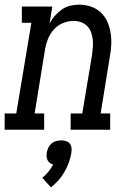

<svg xmlns="http://www.w3.org/2000/svg" viewBox="-46 -558 566 826"><path d="M-26 0V-70H24L89 -460H48V-530H179L167 -456Q176 -474 189.5 -489.5Q203 -505 220 -517Q237 -529 256.5 -533.5Q276 -538 295 -538Q321 -538 345.5 -529.5Q370 -521 388 -504Q406 -487 416 -464Q426 -441 430 -415.5Q434 -390 432.5 -363.5Q431 -337 426 -311L387 -70H428V0H258V-70H308L350 -322Q352 -339 353.5 -356Q355 -373 353 -389Q351 -405 345.5 -420Q340 -435 329 -446Q318 -457 303 -462.5Q288 -468 271 -468Q248 -468 225.5 -459Q203 -450 186.5 -432Q170 -414 161 -392Q152 -370 148 -347L103 -70H144V0ZM173 248 136 207Q151 195 162.5 180.5Q174 166 183 150Q175 148 168.5 143Q162 138 158.5 131Q155 124 154.5 115.5Q154 107 155 99Q157 88 162 77.5Q167 67 175.5 59.5Q184 52 195 49Q206 46 217 46Q228 46 238 49Q248 52 254 59.5Q260 67 261.5 77.5Q263 88 261 99Q258 120 250.5 140.5Q243 161 232 180.5Q221 200 206 217Q191 234 173 248Z"/></svg>

Font: Iosevka Curly Slab Oblique
Style: Regular
Weight: 400
Italic angle: -9°
Monospace: yes
Designer: Belleve Invis
Foundry: Belleve Invis
Version: Version 11.1.0; ttfautohint (v1.8.3)